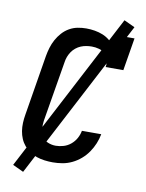

<svg xmlns="http://www.w3.org/2000/svg" viewBox="-98 -891 795 1047"><g transform="rotate(10 300.0 -368.0)"><path d="M254 8Q231 8 208 5Q185 2 164.5 -5Q144 -12 126 -24Q108 -36 94 -52.5Q80 -69 71.5 -89Q63 -109 59.5 -131Q56 -153 57 -176Q58 -199 62 -222L117 -557Q121 -580 128 -603.5Q135 -627 147 -649Q159 -671 176 -690Q193 -709 215 -721.5Q237 -734 261 -738.5Q285 -743 308 -743Q332 -743 355.5 -739Q379 -735 400 -726.5Q421 -718 438.5 -703.5Q456 -689 468 -670L478 -735H576L546 -554H448Q452 -574 447.5 -594Q443 -614 429 -627Q415 -640 395 -645.5Q375 -651 355 -651Q340 -651 324.5 -648.5Q309 -646 294.5 -640Q280 -634 267 -623.5Q254 -613 245 -599.5Q236 -586 230.5 -571.5Q225 -557 223 -542L167 -207Q164 -184 165.5 -161Q167 -138 178 -120Q189 -102 210 -93Q231 -84 254 -84Q275 -84 297 -90.5Q319 -97 337 -112Q355 -127 366 -147Q377 -167 381 -189H488Q483 -162 472.5 -136.5Q462 -111 446 -87.5Q430 -64 408 -45Q386 -26 360 -13.5Q334 -1 307 3.5Q280 8 254 8ZM104 87 44 59 505 -823 565 -795Z"/></g></svg>

Font: Iosevka Curly Slab SmBdExObl
Style: Regular
Weight: 600
Width: 7
Italic angle: -9°
Monospace: yes
Designer: Belleve Invis
Foundry: Belleve Invis
Version: Version 11.1.0; ttfautohint (v1.8.3)